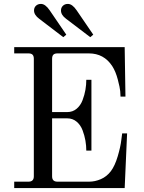

<svg xmlns="http://www.w3.org/2000/svg" viewBox="-20 -950 730 970"><path d="M51.8 0V-32.2H124Q150.9 -32.2 150.9 -59.1V-652.8Q150.9 -667 144.5 -673.6Q138.2 -680.2 124 -680.2H51.8V-711.9H609.9L613.8 -461.9H588.9Q588.9 -472.2 587.4 -489.5Q585.9 -506.8 575.2 -547.9Q564.5 -588.9 546.9 -616.2Q504.9 -680.2 429.2 -680.2H270Q255.9 -680.2 249.5 -673.6Q243.2 -667 243.2 -652.8V-383.8H319.8Q347.2 -383.8 367.2 -400.6Q387.2 -417.5 397.2 -444.1Q407.2 -470.7 411.6 -496.3Q416 -522 416 -546.9H441.9V-189H416Q416 -213.9 411.6 -239.5Q407.2 -265.1 397.2 -291.7Q387.2 -318.4 367.2 -335.2Q347.2 -352.1 319.8 -352.1H243.2V-59.1Q243.2 -32.2 270 -32.2H430.2Q460 -32.2 489.5 -44.9Q519 -57.6 540 -85Q560.5 -112.3 574.7 -160.2Q588.9 -208 592.8 -242.2L597.2 -275.9H622.1L609.9 0ZM299.8 -762.2 178.2 -855Q151.9 -874.5 151.9 -897Q151.9 -911.6 161.6 -920.9Q171.4 -930.2 187 -930.2Q209 -930.2 231 -897.9L314.9 -774.9ZM436 -762.2 314 -855Q288.1 -874 288.1 -897Q288.1 -911.6 297.9 -920.9Q307.6 -930.2 323.2 -930.2Q345.2 -930.2 367.2 -897.9L451.2 -774.9Z"/></svg>

Font: Flanker Steampunk
Style: Regular
Weight: 400
Designer: Alexey Kryukov, Leonardo Di Lena
Foundry: Alexey Kryukov, Leonardo Di Lena
Version: 1.210